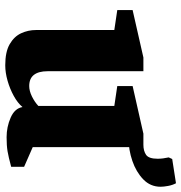

<svg xmlns="http://www.w3.org/2000/svg" viewBox="-0 -664 674 713"><g transform="rotate(90 336.5 -307.0)"><path d="M222 10Q172 10 143.5 -6.5Q115 -23 103 -49Q91 -75 91 -104V-395L17 -406V-463L193 -503H244V-147Q244 -114 257.5 -96.5Q271 -79 299 -79Q317 -79 337.5 -89Q358 -99 373 -113V-395L299 -406V-463L476 -503H526V-92L599 -60V-12Q562 -2 541 1.5Q520 5 489 5Q451 5 416.5 -10Q382 -25 377 -54Q362 -36 335.5 -21.5Q309 -7 279 1.5Q249 10 222 10ZM475 -448V-503H517Q540 -503 554.5 -513Q569 -523 569 -556Q569 -575 564 -597L570 -610L660 -624Q667 -611 670 -594.5Q673 -578 673 -567Q673 -529 645.5 -502.5Q618 -476 577 -462Q536 -448 495 -448Z"/></g></svg>

Font: Manuale ExtraBold
Style: Regular
Weight: 800
Version: Version 1.002